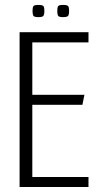

<svg xmlns="http://www.w3.org/2000/svg" viewBox="-20 -749 404 769"><path d="M58.5 -620H334.4V-579.2H109.4V-369.2H318.1L310.1 -329.2H109.4V-40H334.4V0H58.5ZM232 -680.4Q215.2 -680.4 212.3 -686.5Q209.4 -692.6 209.4 -704.5Q209.4 -717.8 212.3 -723.5Q215.2 -729.3 232 -729.3Q250.8 -729.3 253.8 -723.5Q256.8 -717.8 256.8 -704.5Q256.8 -692.6 253.7 -686.5Q250.5 -680.4 232 -680.4ZM133.7 -680.4Q116.2 -680.4 113.2 -686.5Q110.3 -692.6 110.3 -704.5Q110.3 -717.8 113.2 -723.5Q116.2 -729.3 133.7 -729.3Q151.7 -729.3 154.7 -723.5Q157.8 -717.8 157.8 -704.5Q157.8 -692.6 154.6 -686.5Q151.5 -680.4 133.7 -680.4Z"/></svg>

Font: Smooch Sans Thin
Style: Regular
Weight: 100
Designer: Robert E. Leuschke
Foundry: Robert E. Leuschke
Version: Version 1.010